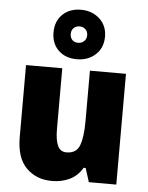

<svg xmlns="http://www.w3.org/2000/svg" viewBox="-58 -898 734 955"><g transform="rotate(5 309.0 -420.5)"><path d="M558 -553V0H421L399 -69H389Q365 -28 325.5 -9Q286 10 237 10Q159 10 109 -40Q59 -90 59 -193V-553H240V-249Q240 -195 253 -166.5Q266 -138 297 -138Q347 -138 362.5 -180.5Q378 -223 378 -300V-553ZM308 -604Q251 -604 216 -637.5Q181 -671 181 -727Q181 -783 216 -817Q251 -851 308 -851Q363 -851 400.5 -817Q438 -783 438 -728Q438 -672 401 -638Q364 -604 308 -604ZM308 -686Q325 -686 337 -697.5Q349 -709 349 -727Q349 -746 337 -757Q325 -768 308 -768Q291 -768 279 -757Q267 -746 267 -727Q267 -709 277.5 -697.5Q288 -686 308 -686Z"/></g></svg>

Font: Noto Sans SemiCondensed Black
Style: Regular
Weight: 900
Width: 4
Designer: Monotype Design Team
Foundry: Monotype Imaging Inc.
Version: Version 2.013; ttfautohint (v1.8.4.7-5d5b)